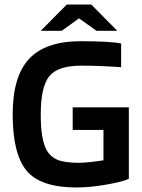

<svg xmlns="http://www.w3.org/2000/svg" viewBox="-20 -819 627 848"><path d="M437 -245H301V-345H549V-29Q521 -16 449 -3.5Q377 9 318 9Q159 9 97.5 -65Q36 -139 36 -314Q36 -481 108.5 -559Q181 -637 338 -637Q397 -637 443.5 -634.5Q490 -632 515 -627V-522Q479 -525 432 -527Q385 -529 338 -529Q235 -529 197.5 -482Q160 -435 160 -314Q160 -256 166.5 -218Q173 -180 186 -156Q203 -126 234.5 -113Q266 -100 328 -100Q349 -100 377 -103Q405 -106 437 -111ZM498 -683H406L329 -738L253 -683H160L275 -799H383Z"/></svg>

Font: Blinker SemiBold
Style: Regular
Weight: 600
Designer: Juergen Huber
Foundry: supertype
Version: Version 1.015;PS 1.15;hotconv 1.0.88;makeotf.lib2.5.647800